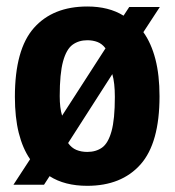

<svg xmlns="http://www.w3.org/2000/svg" viewBox="-20 -576 551 606"><path d="M432.5 -474.5Q457.5 -439.5 470.5 -389.2Q483.5 -339 483.5 -272Q483.5 -124.5 423.5 -57Q363.5 10.5 255.5 10.5Q184 10.5 136.5 -20L119 7H22.5L75 -73.5Q51.5 -107.5 39.2 -156.5Q27 -205.5 27 -270.5Q27 -420 87 -487.8Q147 -555.5 255.5 -555.5Q323.5 -555.5 370 -526.5L388 -554H484.5ZM255.5 -449Q228.5 -449 209 -434.8Q189.5 -420.5 179 -382.2Q168.5 -344 168.5 -272.5Q168.5 -235 176 -211L313 -423.5Q302 -438 287.5 -443.5Q273 -449 255.5 -449ZM255.5 -96.5Q283 -96.5 302.2 -110.2Q321.5 -124 332 -161.8Q342.5 -199.5 342.5 -270Q342.5 -314.5 334.5 -342L195 -124.5Q206 -109 221.2 -102.8Q236.5 -96.5 255.5 -96.5Z"/></svg>

Font: Encode Sans Condensed Condensed
Style: Bold
Weight: 700
Width: 3
Designer: Multiple Designers
Foundry: Impallari Type
Version: Version 3.000; ttfautohint (v1.8.3) -l 8 -r 50 -G 200 -x 14 